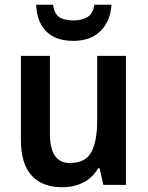

<svg xmlns="http://www.w3.org/2000/svg" viewBox="-20 -778 621 808"><path d="M510 -543V0H415L399 -70H393Q369 -29 329.5 -9.5Q290 10 242 10Q158 10 113 -39.5Q68 -89 68 -188V-543H190V-216Q190 -92 273 -92Q340 -92 364.5 -138Q389 -184 389 -272V-543ZM449 -758Q445 -689 403 -647.5Q361 -606 289 -606Q214 -606 174.5 -646Q135 -686 132 -758H203Q209 -719 230 -705.5Q251 -692 290 -692Q324 -692 347.5 -706Q371 -720 377 -758Z"/></svg>

Font: Noto Sans Khmer SemiCondensed SemiBold
Style: Regular
Weight: 600
Width: 4
Designer: Danh Hong and the Monotype Design Team
Foundry: Monotype Imaging Inc.
Version: Version 2.004; ttfautohint (v1.8.4.7-5d5b)